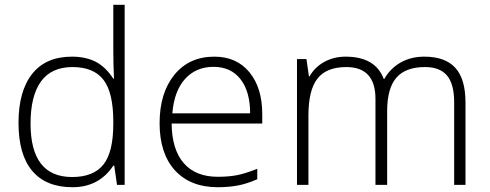

<svg xmlns="http://www.w3.org/2000/svg" viewBox="-20 -780 2067 810"><path d="M505.9 0H473.6L461.9 -81.1H458Q397.5 9.8 285.9 9.8Q174.3 9.8 116.2 -58.8Q58.1 -127.4 58.1 -261.5Q58.1 -395.5 115.7 -468.3Q173.3 -541 283.2 -541Q341.8 -541 383.5 -519.5Q425.3 -498 458 -448.2H460.9Q458 -509.8 458 -568.8V-759.8H505.9ZM458 -257.8V-266.1Q458 -389.6 416.5 -443.4Q375 -497.1 285.9 -497.1Q196.8 -497.1 152.8 -436.3Q108.9 -375.5 108.9 -258.8Q108.9 -33.2 284.2 -33.2Q374 -33.2 416 -85.4Q458 -137.7 458 -257.8Z M898.4 9.8Q783.2 9.8 717.8 -61.5Q653.3 -132.8 653.3 -260.3Q653.3 -387.7 715.6 -464.4Q777.8 -541 884.3 -541Q978 -541 1032.2 -475.3Q1086.4 -409.7 1086.4 -297.9V-258.8H704.1Q705.1 -149.4 755.1 -91.8Q805.2 -34.2 898.4 -34.2Q944.8 -34.2 980 -41Q1015.1 -47.9 1065.4 -67.9V-23.9Q1021 -4.4 982.7 2.7Q944.3 9.8 898.4 9.8ZM1035.2 -301.8Q1035.2 -394 994.6 -446Q954.1 -498 880.6 -498Q807.1 -498 761 -447.3Q714.8 -396.5 707 -301.8Z M1770 -541Q1857.9 -541 1900.9 -493.9Q1943.8 -446.8 1943.8 -347.2V0H1896V-348.1Q1896 -425.3 1866 -461.2Q1835.9 -497.1 1772.9 -497.1Q1690.9 -497.1 1652.1 -452.1Q1613.3 -407.2 1613.3 -311V0H1564V-362.8Q1564 -497.1 1440.9 -497.1Q1357.4 -497.1 1319.3 -448.5Q1281.2 -399.9 1281.2 -293V0H1232.9V-530.8H1272.9L1283.2 -458H1286.1Q1308.1 -497.1 1348.4 -519Q1388.7 -541 1438 -541Q1563.5 -541 1599.1 -446.8H1601.1Q1627 -492.2 1670.7 -516.6Q1714.4 -541 1770 -541Z"/></svg>

Font: Open Sans Hebrew Light
Style: Regular
Weight: 300
Foundry: Ascender Corporation, Yanek Iontef
Version: Version 2.001;PS 002.001;hotconv 1.0.70;makeotf.lib2.5.58329